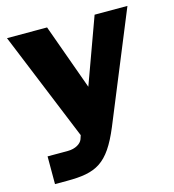

<svg xmlns="http://www.w3.org/2000/svg" viewBox="-105 -618 788 870"><g transform="rotate(-15 289.5 -182.5)"><path d="M46 165H102C239 165 297 138 362 -18L572 -530H418L306 -222L195 -530H7L216 -19L210 -1C203 18 177 35 141 35H46Z"/></g></svg>

Font: Bisquit Text
Style: Bold
Weight: 800
Version: Version 1.004;Glyphs 3.2.3 (3260)